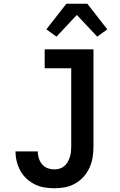

<svg xmlns="http://www.w3.org/2000/svg" viewBox="-20 -999 640 1027"><path d="M271 8Q244 8 217 3.5Q190 -1 166 -13Q142 -25 122 -43.5Q102 -62 89 -85.5Q76 -109 69.5 -135.5Q63 -162 63 -189H182Q182 -171 187.5 -153Q193 -135 205 -120.5Q217 -106 234.5 -99.5Q252 -93 271 -93Q285 -93 299 -97Q313 -101 324 -110.5Q335 -120 342 -132.5Q349 -145 353.5 -158.5Q358 -172 359.5 -186.5Q361 -201 361 -215V-634H219V-735H480V-215Q480 -186 475.5 -157.5Q471 -129 459 -102.5Q447 -76 427.5 -54Q408 -32 382.5 -17.5Q357 -3 328.5 2.5Q300 8 271 8ZM282 -803 228 -842 335 -979H447L554 -842L500 -803L391 -919Z"/></svg>

Font: Iosevka Plex Etoile
Style: Bold
Weight: 700
Designer: Belleve Invis
Foundry: Belleve Invis
Version: Version 25.1.1; ttfautohint (v1.8.4)